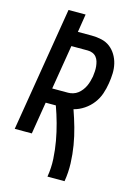

<svg xmlns="http://www.w3.org/2000/svg" viewBox="-139 -808 778 1096"><g transform="rotate(15 250.0 -260.0)"><path d="M255 215Q264 162 261 109Q258 56 249 5.5Q240 -45 226.5 -94Q213 -143 196 -190H136L105 0H4L125 -735H226L209 -628H291Q321 -628 349.5 -621.5Q378 -615 399.5 -598.5Q421 -582 435.5 -558Q450 -534 456.5 -506.5Q463 -479 462 -449.5Q461 -420 456 -390Q451 -358 440.5 -327Q430 -296 409.5 -269Q389 -242 360 -222.5Q331 -203 299 -195Q316 -147 330 -97.5Q344 -48 352.5 3Q361 54 363 107.5Q365 161 356 215ZM245 -278Q259 -278 274 -282.5Q289 -287 301.5 -296.5Q314 -306 324 -319Q334 -332 340.5 -346Q347 -360 351 -374.5Q355 -389 358 -404Q360 -419 361 -434.5Q362 -450 360.5 -464.5Q359 -479 355 -493Q351 -507 342 -518Q333 -529 319.5 -534.5Q306 -540 291 -540H194L151 -278Z"/></g></svg>

Font: Iosevka Term Curly SmBd Obl
Style: Regular
Weight: 600
Italic angle: -9°
Designer: Belleve Invis
Foundry: Belleve Invis
Version: Version 32.3.0